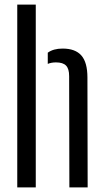

<svg xmlns="http://www.w3.org/2000/svg" viewBox="-20 -820 456 840"><path d="M55.5 0V-800H136.5V0ZM283.5 0 282.5 -487Q282.5 -519 269 -533Q255.5 -547 225 -547Q204.5 -547 189 -540.5V-589.5Q213.5 -607.5 254 -607.5Q309.5 -607.5 336 -577.2Q362.5 -547 362.5 -481L363.5 0Z"/></svg>

Font: Big Shoulders Stencil Text
Style: Regular
Weight: 400
Designer: Patric King
Foundry: XO Type Co
Version: Version 1.000